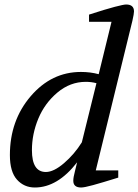

<svg xmlns="http://www.w3.org/2000/svg" viewBox="-20 -827 616 854"><path d="M24 -137Q24 -291 116.5 -399Q209 -507 340 -507Q382 -507 419 -497L476 -730H376V-762Q450 -786 490 -796.5Q530 -807 541 -807Q576 -807 576 -776Q576 -766 569 -735L406 -69H506V-37Q432 -14 393.5 -3.5Q355 7 341 7Q306 7 306 -23Q306 -38 313 -64L323 -105Q236 7 135 7Q87 7 55.5 -28Q24 -63 24 -137ZM122 -159Q122 -62 184 -62Q219 -62 265 -101.5Q311 -141 344 -194L409 -457Q386 -463 362 -463Q292 -463 235.5 -415.5Q179 -368 150.5 -299.5Q122 -231 122 -159Z"/></svg>

Font: Volkhov
Style: Italic
Weight: 400
Italic angle: -12°
Designer: Cyreal (www.cyreal.org)
Foundry: Cyreal (www.cyreal.org)
Version: Version 1.010